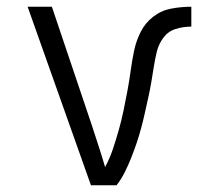

<svg xmlns="http://www.w3.org/2000/svg" viewBox="-20 -550 616 570"><path d="M250 0H326Q340 -18 350.5 -39Q361 -60 369.5 -81.5Q378 -103 385.5 -125Q393 -147 399 -169.5Q405 -192 410 -214.5Q415 -237 420 -259.5Q425 -282 429 -305Q433 -328 436.5 -351Q440 -374 445.5 -396.5Q451 -419 465 -438Q479 -457 501.5 -464Q524 -471 548 -471V-530Q518 -530 488.5 -524.5Q459 -519 435 -500.5Q411 -482 397.5 -455Q384 -428 378 -399Q372 -370 368 -340.5Q364 -311 358.5 -281.5Q353 -252 347 -223Q341 -194 333 -165.5Q325 -137 315.5 -108.5Q306 -80 292 -54Q283 -85 273 -115.5Q263 -146 253 -177L134 -530H62Z"/></svg>

Font: Iosevka Sparkle Light
Style: Regular
Weight: 300
Designer: Belleve Invis
Foundry: Belleve Invis
Version: Version 4.5.0; ttfautohint (v1.8.3)